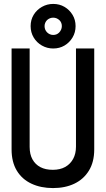

<svg xmlns="http://www.w3.org/2000/svg" viewBox="-20 -947 540 978"><path d="M251 -927Q220 -927 193.5 -912Q167 -897 151.5 -871.5Q136 -846 136 -814Q136 -782 151.5 -756Q167 -730 193.5 -715Q220 -700 251 -700Q283 -700 308.5 -715Q334 -730 349.5 -756Q365 -782 365 -814Q365 -846 349.5 -871.5Q334 -897 308.5 -912Q283 -927 251 -927ZM251 -857Q269 -857 283 -844Q295 -832 295 -814Q295 -804 291 -795.5Q287 -787 281 -781Q275 -775 267.5 -772Q260 -769 251 -769Q242 -769 234 -772.5Q226 -776 220 -782Q214 -788 210.5 -796Q207 -804 207 -814Q207 -823 210.5 -831Q214 -839 220 -845Q227 -851 234.5 -854Q242 -857 251 -857ZM460 -186V-700H367V-200Q367 -164 352.5 -137.5Q338 -111 312 -96.5Q286 -82 249 -82Q212 -82 186 -95.5Q160 -109 145.5 -135Q131 -161 131 -199V-700H39V-186Q39 -122 65.5 -78Q92 -34 140 -11.5Q188 11 250 11Q312 11 359 -11.5Q406 -34 433 -78Q460 -122 460 -186Z"/></svg>

Font: Advent Pro SemiBold
Style: Regular
Weight: 600
Designer: VivaRado, Andreas Kalpakidis
Foundry: VivaRado, Andreas Kalpakidis
Version: Version 3.000